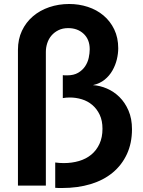

<svg xmlns="http://www.w3.org/2000/svg" viewBox="-20 -879 719 963"><path d="M291 64Q283 64 274.5 64Q266 64 257 63V-64Q278 -61 300 -61Q341 -61 376.5 -71.5Q412 -82 438 -103.5Q464 -125 479 -157.5Q494 -190 494 -233Q494 -274 480 -303.5Q466 -333 443 -352.5Q420 -372 390.5 -381Q361 -390 330 -390Q312 -390 295 -387V-502Q300 -501 305.5 -501Q311 -501 316 -501Q350 -501 372 -514Q394 -527 407 -546.5Q420 -566 425 -589Q430 -612 430 -632Q430 -681 399.5 -709.5Q369 -738 322 -738Q294 -738 273 -727.5Q252 -717 238 -700.5Q224 -684 217 -662.5Q210 -641 210 -619V52H70V-629Q70 -682 90 -724.5Q110 -767 145 -797Q180 -827 227 -843Q274 -859 327 -859Q376 -859 420.5 -844.5Q465 -830 499 -801.5Q533 -773 553 -731.5Q573 -690 573 -637Q573 -610 566 -581Q559 -552 544 -525.5Q529 -499 505 -479.5Q481 -460 446 -452Q481 -450 516 -435Q551 -420 579 -392.5Q607 -365 624.5 -324.5Q642 -284 642 -231Q642 -161 616.5 -106Q591 -51 545 -13Q499 25 434.5 44.5Q370 64 291 64Z"/></svg>

Font: LINE Seed JP_TTF Bold
Style: Regular
Weight: 700
Designer: LINE & Fontrix & Fontworks
Version: Version 1.009